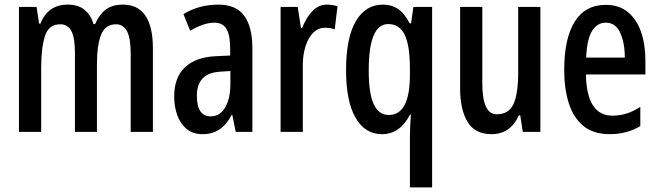

<svg xmlns="http://www.w3.org/2000/svg" viewBox="-20 -570 2848 830"><path d="M511 -550Q641 -550 641 -360V0H545V-338Q545 -405 529 -435Q513 -465 482 -465Q436 -465 417.5 -421Q399 -377 399 -290V0H304V-341Q304 -407 288.5 -436Q273 -465 241 -465Q190 -465 174 -413.5Q158 -362 158 -275V0H62V-540H138L149 -468H155Q187 -550 273 -550Q320 -550 347 -526.5Q374 -503 384 -466H391Q410 -509 438.5 -529.5Q467 -550 511 -550Z M924 -550Q1001 -550 1036 -501.5Q1071 -453 1071 -362V0H999L984 -74H982Q960 -32 929.5 -11Q899 10 855 10Q813 10 786 -13Q759 -36 746 -73Q733 -110 733 -153Q733 -235 779.5 -279Q826 -323 912 -327L975 -330V-361Q975 -418 959 -445Q943 -472 906 -472Q862 -472 802 -437L773 -509Q840 -550 924 -550ZM931 -260Q831 -254 831 -156Q831 -67 891 -67Q930 -67 953 -105Q976 -143 976 -209V-263Z M1393 -550Q1416 -550 1439 -543L1427 -443Q1410 -450 1385 -450Q1341 -450 1314.5 -402Q1288 -354 1289 -280V0H1193V-540H1267L1281 -449H1286Q1303 -493 1330 -521.5Q1357 -550 1393 -550Z M1752 21Q1752 5 1753 -19Q1754 -43 1756 -74H1752Q1709 10 1631 10Q1558 10 1517 -61Q1476 -132 1476 -267Q1476 -406 1518 -478Q1560 -550 1635 -550Q1673 -550 1701 -531Q1729 -512 1751 -469H1757L1767 -540H1848V240H1752ZM1661 -73Q1752 -73 1752 -247V-273Q1752 -373 1729.5 -419.5Q1707 -466 1658 -466Q1574 -466 1574 -266Q1574 -166 1595.5 -119.5Q1617 -73 1661 -73Z M2316 -540V0H2240L2229 -71H2223Q2186 10 2105 10Q2033 10 2001 -43.5Q1969 -97 1969 -188V-540H2065V-210Q2065 -76 2127 -76Q2180 -76 2200 -120.5Q2220 -165 2220 -256V-540Z M2599 -549Q2656 -549 2694 -518Q2732 -487 2751 -432.5Q2770 -378 2770 -309V-248H2513Q2516 -70 2628 -70Q2659 -70 2688 -79Q2717 -88 2748 -108V-25Q2690 10 2616 10Q2545 10 2502 -25.5Q2459 -61 2439 -123.5Q2419 -186 2419 -267Q2419 -404 2464.5 -476.5Q2510 -549 2599 -549ZM2599 -472Q2561 -472 2539 -435.5Q2517 -399 2514 -321H2681Q2681 -385 2661 -428.5Q2641 -472 2599 -472Z"/></svg>

Font: Noto Sans Georgian ExtraCondensed Medium
Style: Regular
Weight: 500
Width: 2
Designer: Monotype Design Team, Akaki Razmadze
Foundry: Google LLC
Version: Version 2.005; ttfautohint (v1.8.4.7-5d5b)